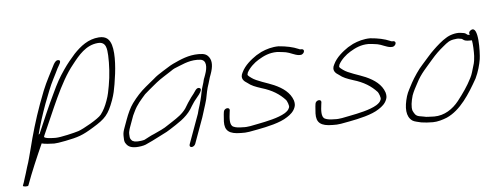

<svg xmlns="http://www.w3.org/2000/svg" viewBox="-47 -684 2389 931"><g transform="rotate(-5 1147.0 -219.0)"><path d="M152.9 -107 155.5 -114C206.4 -225.2 258 -363.8 323.6 -444C357.2 -487 393.7 -531.9 451.5 -537C494.3 -541.1 495.2 -502.8 497.2 -473C499.1 -430.7 496.4 -375 487.2 -326C482.5 -301.2 480 -282.9 469.6 -254.5C460.1 -228.3 451 -209.4 436.2 -190C421.4 -170.2 344.4 -127.6 321.7 -120C301.1 -113.4 233.2 -97 209.3 -97C196.5 -97 154.2 -97.5 152.9 -107ZM199.5 -70C208.8 -70 227.1 -72.7 254.4 -78C317.6 -90.7 338.6 -97 395 -132C453.7 -167.7 471.8 -186.3 496.6 -254.5C507.3 -283.9 510.8 -304.1 515.5 -331C526.6 -395.4 534.3 -474.9 520 -522C512.2 -546 498.6 -566.7 459.3 -564C406.8 -560.1 369.4 -529.5 336.2 -495C315.6 -471.2 298.6 -451.9 279 -423C253 -384.9 241.1 -363.9 215.5 -309C190.8 -258.6 155.2 -175.6 132.8 -123C130.3 -121.7 128.6 -120.7 127.7 -120L128.4 -122C140.5 -169.2 155.3 -215.2 173.8 -266C183.5 -290.7 191.5 -311.5 198.1 -328.5C212.8 -366.8 233 -401.3 247.2 -432C253.4 -444.5 272.2 -467.8 255.9 -471C243.8 -473.4 236.7 -462.5 230.9 -453C211.5 -413.4 189.6 -376.1 170.7 -329C164.4 -311.7 156.5 -290.7 146.8 -266C120.6 -194 99.3 -120.2 83.4 -56C74.7 -25.3 69.3 1.8 58.4 32C54.7 44 51.6 54.3 49.1 63C43.4 78.5 40.8 91.1 36.2 104L30.3 120C28 126.4 54.8 127 56.6 122C80.7 55.8 110.1 -12.1 138.7 -76C150.5 -72 184.4 -70 199.5 -70Z M880.3 -9 925.4 -133C928.3 -141 930.7 -148.3 932.4 -155C934.6 -161 936.5 -167 938 -173C940.6 -180.3 943.1 -188 945.3 -196L952.1 -220C957.5 -245.9 960.5 -267.8 970.4 -295C974.6 -306.7 975.3 -314.2 978.9 -324L984.4 -339C997.4 -374.8 997.9 -401.7 985.4 -420C975.1 -435 963.8 -441 934.5 -441C884.5 -441 845.6 -422.7 807.4 -405C788.7 -396.3 775.6 -385.6 755.1 -374C734 -360.2 724.1 -354.7 707.8 -340L690.7 -326C685 -321.3 676.9 -314.7 666.4 -306C639.4 -283.7 618.8 -260.9 597.4 -232C582.8 -212.2 569.4 -182.5 559.8 -156L546.3 -119C539.4 -100 537.4 -92.5 537.4 -78C538 -62 536.4 -50.9 544.6 -40C553.5 -25.9 566.7 -18 593.6 -18C607.4 -18 629.4 -21.3 640.5 -26C662.9 -35.5 685.8 -47.4 708.5 -59L728.1 -69C742.4 -75.6 752.9 -81.6 765.8 -90C803.4 -114.6 843.8 -137.4 870.8 -178L880.6 -194C883.9 -199.3 887.6 -205 891.8 -211C900.4 -225.1 945.7 -268 925.1 -276.5C917.9 -279.5 911 -276.7 904.5 -268C895.8 -255.4 890.8 -247.5 880.9 -236C869 -219.9 857.6 -202.1 847 -184C829.2 -158.6 804.4 -142.4 779.4 -126L756.4 -111C735.3 -95.5 709.6 -85.2 685.9 -74C668.9 -67.5 652.9 -57.7 637.2 -50C629.4 -47.3 612.1 -45 603.4 -45C597.4 -45 592.5 -45.3 588.7 -46L578.2 -50C573.5 -53.6 566.2 -62.5 566.5 -70C566 -76.8 564.1 -91.1 567.8 -101C568.5 -105 570.4 -111 573.3 -119L592.6 -172C595 -176.7 597.8 -182.5 601 -189.5C616.7 -223.7 638.2 -245.6 659.3 -270C668.5 -278.5 694.4 -300 704.1 -308L721.2 -322C740.8 -338 772.3 -356.4 794 -371C800.4 -375.7 806.4 -379.3 812 -382C846.8 -395.3 880.6 -414 924.7 -414C930 -414 935.6 -413.7 941.3 -413C970.9 -408.6 970.4 -374.7 957.4 -339L952.7 -326C947.3 -314.6 947.7 -306.9 943.4 -295C933.6 -268 931.2 -243 924.3 -218L917.6 -194C915.4 -186 913.2 -179 911 -173L905.7 -153L853.3 -9C850.5 -1.3 854.2 5 861.7 5C869.2 5 877.5 -1.3 880.3 -9Z M1436.2 -421H1429.2C1425.9 -421 1422.6 -422 1419.3 -424C1393.5 -435.2 1361.9 -442 1324 -445C1293 -445 1263.4 -436.3 1238.7 -425L1213.6 -411C1186.9 -392.9 1155.5 -367.8 1139.9 -335C1123 -305 1142.7 -290.5 1158.3 -281C1175.3 -266.9 1194.1 -259.7 1224 -250C1275.7 -234.7 1310.1 -212.6 1338.2 -182C1341.4 -178.1 1353.3 -152.7 1348.4 -144C1344.2 -132.3 1335.8 -125.9 1325.3 -119C1292.3 -99 1235.4 -87.3 1192.8 -79C1166 -73.8 1141.5 -67.1 1117.1 -69C1097.5 -69 1083.1 -70.6 1071.7 -76C1052.6 -84.3 1056.5 -120.2 1059.8 -145L1061.5 -158C1060.9 -173.5 1035.2 -169.4 1032.3 -152L1030.6 -139C1029.9 -129.7 1029.1 -118.3 1028.2 -105C1026.8 -60.3 1047.9 -42 1106.3 -42C1132.9 -40.2 1160 -46.6 1188.4 -52C1235.5 -60.9 1299.2 -74.6 1335 -99C1351.6 -109.6 1367.7 -122.9 1375 -143C1379.1 -152.3 1379.2 -163.7 1375.4 -177C1362.1 -216 1328.1 -240.5 1286.3 -259C1255.4 -272.6 1202.3 -286.6 1179.6 -304C1175.7 -307.1 1160.3 -316.8 1162.2 -322C1162.7 -325.3 1163.5 -328.3 1164.5 -331C1176.7 -354.1 1201.4 -376.5 1222.6 -389C1249 -405 1276.7 -418 1313.1 -418C1329 -416.6 1342.5 -415.7 1356.8 -413C1377.4 -409.2 1397.7 -396.1 1418.4 -394H1425.4C1431.9 -392.6 1441.5 -399.7 1443.9 -406.5C1446.9 -414.5 1443 -419.8 1436.2 -421Z M1882.2 -421H1875.2C1871.9 -421 1868.6 -422 1865.3 -424C1839.5 -435.2 1807.9 -442 1770 -445C1739 -445 1709.4 -436.3 1684.7 -425L1659.6 -411C1632.9 -392.9 1601.5 -367.8 1585.9 -335C1569 -305 1588.7 -290.5 1604.3 -281C1621.3 -266.9 1640.1 -259.7 1670 -250C1721.7 -234.7 1756.1 -212.6 1784.2 -182C1787.4 -178.1 1799.3 -152.7 1794.4 -144C1790.2 -132.3 1781.8 -125.9 1771.3 -119C1738.3 -99 1681.4 -87.3 1638.8 -79C1612 -73.8 1587.5 -67.1 1563.1 -69C1543.5 -69 1529.1 -70.6 1517.7 -76C1498.6 -84.3 1502.5 -120.2 1505.8 -145L1507.5 -158C1506.9 -173.5 1481.2 -169.4 1478.3 -152L1476.6 -139C1475.9 -129.7 1475.1 -118.3 1474.2 -105C1472.8 -60.3 1493.9 -42 1552.3 -42C1578.9 -40.2 1606 -46.6 1634.4 -52C1681.5 -60.9 1745.2 -74.6 1781 -99C1797.6 -109.6 1813.7 -122.9 1821 -143C1825.1 -152.3 1825.2 -163.7 1821.4 -177C1808.1 -216 1774.1 -240.5 1732.3 -259C1701.4 -272.6 1648.3 -286.6 1625.6 -304C1621.7 -307.1 1606.3 -316.8 1608.2 -322C1608.7 -325.3 1609.5 -328.3 1610.5 -331C1622.7 -354.1 1647.4 -376.5 1668.6 -389C1695 -405 1722.7 -418 1759.1 -418C1775 -416.6 1788.5 -415.7 1802.8 -413C1823.4 -409.2 1843.7 -396.1 1864.4 -394H1871.4C1877.9 -392.6 1887.5 -399.7 1889.9 -406.5C1892.9 -414.5 1889 -419.8 1882.2 -421Z M2252.5 -419C2250.5 -419 2248.6 -419.3 2246.9 -420C2243.5 -420 2240.9 -421 2239 -423C2234 -427.7 2228.3 -430.3 2221.9 -431L2208.6 -433C2185 -436.1 2154.6 -426.9 2137 -415C2117.8 -404.2 2090.6 -380 2073.1 -363C2053.7 -345.3 2028.4 -313.7 2010 -294C1993.3 -276.7 1966.5 -237 1953.5 -213C1943.8 -193.2 1929.9 -171.3 1923.6 -150C1907.2 -95 1908.7 -51.1 1938.9 -30C1948.4 -23.4 1966.7 -21 1981.2 -17C1997.4 -14.4 2017.9 -13 2037.7 -13C2060.9 -13 2086.1 -20.8 2106.6 -29C2174.6 -59.2 2221.5 -134.2 2262 -206C2277.1 -237.3 2285.9 -270.3 2290.5 -298C2295.2 -329.7 2300 -465.6 2260.4 -442C2247.9 -434.6 2249.6 -426.5 2252.5 -419ZM2260.7 -392C2264.3 -374.6 2265.9 -336.9 2264.8 -315.5C2264.2 -303.2 2262.3 -283.8 2256.2 -267C2252.2 -252.3 2249.3 -242.7 2247.6 -238C2244.9 -228.7 2241.3 -219.7 2236.8 -211C2217.3 -171.8 2193.5 -139 2167.2 -105C2137.8 -67.9 2096.4 -40 2046.6 -40C2037.2 -40 2028.3 -40.3 2019.9 -41C2010.6 -41 2002.6 -42 1996 -44L1973.5 -48C1955.4 -51.9 1950.7 -63.9 1944 -77C1938.4 -95.7 1942.8 -122.5 1951 -151C1958.1 -170.5 1969.2 -191.2 1979.1 -209C2000.9 -252.9 2032 -282.6 2060 -316C2081 -340.3 2096.7 -355.5 2120.5 -375C2141.7 -392.5 2152.4 -402.3 2180.4 -405C2194.7 -407.7 2197.6 -405.5 2209 -404C2211 -404 2213.3 -403 2216 -401C2224.1 -393.4 2233.9 -392 2249.7 -392Z"/></g></svg>

Font: Take Off
Style: Drunk
Weight: 400
Foundry: Cannot Into Space Fonts
Version: Version 0.89